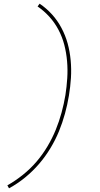

<svg xmlns="http://www.w3.org/2000/svg" viewBox="-20 -861 540 1042"><path d="M29 161 20 145Q64 120 104.5 87.5Q145 55 178 16.5Q211 -22 237.5 -66.5Q264 -111 282.5 -156.5Q301 -202 314 -249.5Q327 -297 335 -345Q342 -390 345 -436.5Q348 -483 344 -529Q340 -575 329 -617.5Q318 -660 297.5 -699Q277 -738 248 -770Q219 -802 184 -826L195 -841Q232 -816 262 -783Q292 -750 313.5 -709.5Q335 -669 347 -625.5Q359 -582 363.5 -534Q368 -486 365 -438Q362 -390 354 -342Q346 -293 332.5 -244Q319 -195 300 -148.5Q281 -102 253.5 -56.5Q226 -11 192 28.5Q158 68 116.5 102Q75 136 29 161Z"/></svg>

Font: Iosevka Curly Slab ThObl
Style: Regular
Weight: 100
Italic angle: -9°
Monospace: yes
Designer: Belleve Invis
Foundry: Belleve Invis
Version: Version 11.0.0; ttfautohint (v1.8.3)